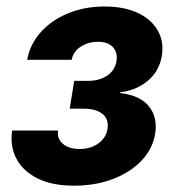

<svg xmlns="http://www.w3.org/2000/svg" viewBox="-20 -573 559 600"><path d="M211.4 7.3Q142.6 7.3 96.9 -15.6Q51.3 -38.6 31 -77.6Q10.7 -116.7 18.1 -165H161.6Q157.7 -139.2 176.8 -123.3Q195.8 -107.4 228.5 -107.4Q263.7 -107.4 287.6 -125Q311.5 -142.6 315.9 -169.4Q320.8 -200.2 300.5 -216.8Q280.3 -233.4 240.7 -233.4H197.8L211.9 -320.3H254.9Q290.5 -320.3 315.2 -336.9Q339.8 -353.5 344.2 -383.3Q348.1 -409.2 332.8 -425.8Q317.4 -442.4 286.6 -442.4Q255.9 -442.4 232.4 -427.2Q209 -412.1 204.1 -386.2H64.9Q73.7 -434.6 107.2 -472.2Q140.6 -509.8 192.4 -531.2Q244.1 -552.7 307.1 -552.7Q367.7 -552.7 410.4 -532.7Q453.1 -512.7 473.1 -477.5Q493.2 -442.4 485.4 -397Q477.1 -349.1 440.7 -319.6Q404.3 -290 355.5 -284.7V-282.2Q418.5 -274.9 445.8 -240.2Q473.1 -205.6 464.8 -154.8Q457 -107.4 422.1 -70.8Q387.2 -34.2 332.5 -13.4Q277.8 7.3 211.4 7.3Z"/></svg>

Font: Inter
Style: Bold Italic
Weight: 700
Italic angle: -9.39999°
Designer: Rasmus Andersson
Foundry: rsms
Version: Version 4.001;git-9221beed3